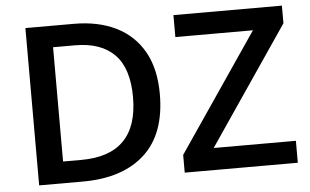

<svg xmlns="http://www.w3.org/2000/svg" viewBox="-50 -791 1400 868"><g transform="rotate(-5 649.5 -357.0)"><path d="M673.3 -363.8Q673.3 -183.1 573 -91.6Q472.7 0 292 0H93.8V-713.9H313.5Q423.8 -713.9 504.6 -674.1Q585.4 -634.3 629.4 -556.4Q673.3 -478.5 673.3 -363.8ZM551.3 -360.4Q551.3 -491.7 489.5 -554.2Q427.7 -616.7 311 -616.7H210.9V-98.1H293.9Q551.3 -98.1 551.3 -360.4ZM1267.6 0H754.4V-80.6L1117.7 -614.3H765.6V-713.9H1257.8V-633.8L894.5 -99.6H1267.6Z"/></g></svg>

Font: Open Sans SemiBold
Style: Regular
Weight: 600
Designer: Monotype Design Team
Foundry: Monotype Imaging Inc.
Version: Version 3.003; ttfautohint (v1.8.4)